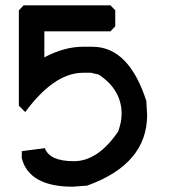

<svg xmlns="http://www.w3.org/2000/svg" viewBox="-20 -703 636 723"><path d="M69 -683H396L414 -664V-604L396 -585H147V-487Q222 -527 293 -527H328Q465 -527 531 -323L534 -270Q534 -85 308 -4L254 0Q90 0 62 -107V-134L149 -145Q167 -96 258 -96Q349 -96 425 -208Q438 -244 438 -274Q438 -365 352 -422Q344 -424 337.5 -425.5Q331 -427 323 -429H293Q184 -429 75 -281L51 -305V-664Z"/></svg>

Font: Ekushey Kolom
Style: Bold
Weight: 700
Designer: Al Mamun Sumon
Foundry: Al Mamun Sumon
Version: Version 1.0